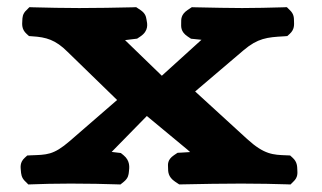

<svg xmlns="http://www.w3.org/2000/svg" viewBox="-20 -502 880 525"><path d="M345.6 -395.2 354.9 -396.3 363.9 -402.3C387.4 -418.1 382.9 -437 380.5 -449C379.2 -455.8 378.2 -465.1 363.9 -474.7L352.4 -482.4L341.6 -482C306.2 -481 235.3 -480 196.6 -480C158 -480 106.9 -481 71.3 -482L60.4 -482.4L52.8 -474.7C41 -464.1 41.4 -453.3 41 -445.6C40.5 -436.1 38.6 -422 52.8 -409.3L59.3 -403.4L68.4 -402.7C106.3 -400.4 132 -393.1 164.7 -360.3L300.2 -228.6L170.8 -116.4C125.9 -77.4 107.6 -79 64.1 -77.3L54.5 -76.8L47.8 -70.7C33.6 -57.9 36.4 -44.1 37 -35.8C37.8 -27.1 37.9 -16 49.8 -5.3L57.5 2.4L68.5 2C96.9 1 126 0 173.3 0C223.1 0 266.5 1 296 2L309.4 2.4L318.9 -5.3C331.1 -15.3 331.6 -25 332.4 -31.8C333.9 -44.2 336.4 -62.4 317.7 -77.7L310.4 -83.6L300.2 -84.8C294.7 -85.4 290.9 -85.8 285.3 -86.6L381.5 -184.8L491.9 -93.3C495 -90.7 497.4 -88.6 499.9 -86.2C494.3 -85.8 486.9 -85.3 479.1 -84.9L465.5 -84.2L455.8 -77.7C437 -65.1 439.3 -52.1 439.5 -43.9C439.7 -32.9 439.1 -18.5 458.7 -5.3L470.1 2.3L486.1 2C530.1 1 590.7 0 639.5 0C690.9 0 729.6 1 763.6 2L774.4 2.4L782.1 -5.3C795.2 -17.2 793.3 -29.6 793 -37.3C792.6 -46.8 792.9 -59.2 780.1 -70.7L773.3 -76.9L763.7 -77.3C726.6 -78.7 702.6 -79.1 655.6 -122L513.6 -251.9L646 -364.6C684.8 -397.5 710.3 -400.2 756.4 -402.7L765.6 -403.4L772.1 -409.3C785.8 -421.6 784.2 -435 783.9 -444.2C783.7 -452.2 784.4 -463.6 772.1 -474.7L764.4 -482.4L753.5 -482C719.6 -481 675.5 -480 642.1 -480C615 -480 557.6 -481 515.2 -482L504.4 -482.3L493 -474.7C474 -461.9 475.5 -448.6 475.4 -439.3C475.3 -429.6 473.3 -415.5 493 -402.3L502.3 -396.1L511.7 -395.2C518.4 -394.5 523.3 -394 530.9 -393.2L422.5 -294.9L321.9 -392.3C327 -393 337 -394.2 345.6 -395.2Z"/></svg>

Font: Linux Libertine Mono O 
Style: Mono Bold
Weight: 400
Designer: Philipp H. Poll
Foundry: Philipp H. Poll
Version: Version 5.1.7